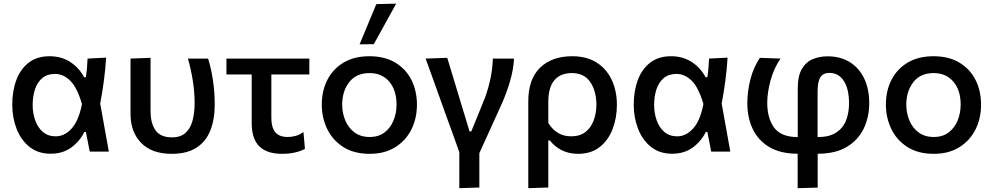

<svg xmlns="http://www.w3.org/2000/svg" viewBox="-20 -810 5307 1026"><path d="M251 11.5Q183 11.5 137.2 -25.5Q91.5 -62.5 68.5 -122.2Q45.5 -182 45.5 -250Q45.5 -324 67.5 -382.8Q89.5 -441.5 133.8 -475.5Q178 -509.5 245 -509.5Q308 -509.5 355.2 -478.8Q402.5 -448 429.5 -397.5H439Q443 -424 445 -449Q447 -474 448 -497L547 -502Q543.5 -441.5 535 -377.8Q526.5 -314 515.5 -256.5Q527 -192.5 538.5 -128.2Q550 -64 561.5 0H459.5Q454.5 -26.5 449.2 -52.8Q444 -79 439 -105H431Q405 -53.5 359.8 -21Q314.5 11.5 251 11.5ZM278 -81.5Q324.5 -81.5 362.5 -122.8Q400.5 -164 418 -254Q392.5 -341.5 355.8 -378.2Q319 -415 274.5 -415Q232.5 -415 206 -392.8Q179.5 -370.5 167 -332.8Q154.5 -295 154.5 -249Q154.5 -206 167.8 -167.8Q181 -129.5 208.5 -105.5Q236 -81.5 278 -81.5Z M897.5 12Q791.5 12 734.5 -46.2Q677.5 -104.5 677.5 -202V-497L784.5 -501V-217.5Q784.5 -151.5 811 -113.8Q837.5 -76 898.5 -76Q946 -76 972.5 -101Q999 -126 1009.5 -167.5Q1020 -209 1020 -258.5Q1020 -318 1009.8 -382Q999.5 -446 984 -497H1092Q1108.5 -444.5 1118 -380.5Q1127.5 -316.5 1127.5 -252.5Q1127.5 -172 1104 -112.8Q1080.5 -53.5 1029.8 -20.8Q979 12 897.5 12Z M1486.5 12Q1406 12 1365.5 -28.2Q1325 -68.5 1325 -153V-412H1190V-497H1633V-412H1430V-180.5Q1430 -129.5 1450.8 -103.8Q1471.5 -78 1518.5 -78Q1539 -78 1561.2 -84.2Q1583.5 -90.5 1601.5 -105L1609.5 -15Q1591 -3.5 1559 4.2Q1527 12 1486.5 12Z M1956 12Q1870.5 12 1813.5 -25Q1756.5 -62 1728 -121.8Q1699.5 -181.5 1699.5 -251Q1699.5 -325.5 1729.8 -384Q1760 -442.5 1816.8 -476Q1873.5 -509.5 1954 -509.5Q2036 -509.5 2092.8 -475.2Q2149.5 -441 2178.8 -382.5Q2208 -324 2208 -251Q2208 -176.5 2177.8 -117Q2147.5 -57.5 2091 -22.8Q2034.5 12 1956 12ZM1955.5 -78Q2003.5 -78 2035.5 -102.8Q2067.5 -127.5 2083.2 -167Q2099 -206.5 2099 -251Q2099 -328.5 2059.8 -374Q2020.5 -419.5 1955 -419.5Q1883.5 -419.5 1846 -370.8Q1808.5 -322 1808.5 -251Q1808.5 -206.5 1824.8 -167Q1841 -127.5 1873.8 -102.8Q1906.5 -78 1955.5 -78ZM1901.5 -573Q1946 -679.5 1991 -788L2097 -790.5Q2066.5 -735 2036.8 -681.2Q2007 -627.5 1977.5 -574Z M2434.5 195.5V3Q2417.5 -44.5 2400 -93.2Q2382.5 -142 2365.5 -188L2334 -276Q2314.5 -331 2294.2 -387Q2274 -443 2254.5 -497L2370 -501Q2389 -438.5 2411.5 -364.2Q2434 -290 2454 -223.5L2489 -108H2498.5Q2517.5 -154 2535.5 -198.5Q2553.5 -243 2572 -288.5Q2611 -397.5 2613.5 -497H2727Q2723.5 -437 2705.2 -375Q2687 -313 2662 -257Q2632.5 -190.5 2601.8 -124Q2571 -57.5 2541.5 8.5V192Z M2803 195.5V-268Q2803 -387 2866 -448.2Q2929 -509.5 3037.5 -509.5Q3115.5 -509.5 3168.8 -475.5Q3222 -441.5 3249.2 -382.5Q3276.5 -323.5 3276.5 -250Q3276.5 -180.5 3253.8 -120.8Q3231 -61 3185 -24.5Q3139 12 3069 12Q3020.5 12 2982.5 -7Q2944.5 -26 2918 -59.5H2910V192ZM3032 -81.5Q3079.5 -81.5 3109.2 -105.2Q3139 -129 3153 -167.8Q3167 -206.5 3167 -251Q3167 -322.5 3134.5 -371Q3102 -419.5 3036 -419.5Q2975.5 -419.5 2942.8 -381.8Q2910 -344 2910 -264.5V-153Q2929.5 -120 2960.2 -100.8Q2991 -81.5 3032 -81.5Z M3572 11.5Q3504 11.5 3458.2 -25.5Q3412.5 -62.5 3389.5 -122.2Q3366.5 -182 3366.5 -250Q3366.5 -324 3388.5 -382.8Q3410.5 -441.5 3454.8 -475.5Q3499 -509.5 3566 -509.5Q3629 -509.5 3676.2 -478.8Q3723.5 -448 3750.5 -397.5H3760Q3764 -424 3766 -449Q3768 -474 3769 -497L3868 -502Q3864.5 -441.5 3856 -377.8Q3847.5 -314 3836.5 -256.5Q3848 -192.5 3859.5 -128.2Q3871 -64 3882.5 0H3780.5Q3775.5 -26.5 3770.2 -52.8Q3765 -79 3760 -105H3752Q3726 -53.5 3680.8 -21Q3635.5 11.5 3572 11.5ZM3599 -81.5Q3645.5 -81.5 3683.5 -122.8Q3721.5 -164 3739 -254Q3713.5 -341.5 3676.8 -378.2Q3640 -415 3595.5 -415Q3553.5 -415 3527 -392.8Q3500.5 -370.5 3488 -332.8Q3475.5 -295 3475.5 -249Q3475.5 -206 3488.8 -167.8Q3502 -129.5 3529.5 -105.5Q3557 -81.5 3599 -81.5Z M4242.5 195.5V11.5Q4152 11.5 4092.2 -23.5Q4032.5 -58.5 4003 -119.5Q3973.5 -180.5 3973.5 -259.5Q3973.5 -319 3989.2 -383.2Q4005 -447.5 4040.5 -501L4151 -497Q4115.5 -446 4097.8 -380.8Q4080 -315.5 4080 -260.5Q4080 -177.5 4117.2 -127.5Q4154.5 -77.5 4243 -77.5V-337Q4243 -404.5 4265.2 -442Q4287.5 -479.5 4323.8 -494.2Q4360 -509 4402.5 -509Q4471.5 -509 4521.5 -477.8Q4571.5 -446.5 4598.2 -390.2Q4625 -334 4625 -258.5Q4625 -185.5 4596 -124Q4567 -62.5 4506 -25.5Q4445 11.5 4349.5 11.5V192.5ZM4349 -322V-77.5Q4411.5 -77.5 4448.2 -101.5Q4485 -125.5 4501 -166.2Q4517 -207 4517 -258Q4517 -334.5 4489.2 -377.5Q4461.5 -420.5 4412 -420.5Q4379 -420.5 4364 -397.2Q4349 -374 4349 -322Z M4970.5 12Q4885 12 4828 -25Q4771 -62 4742.5 -121.8Q4714 -181.5 4714 -251Q4714 -325.5 4744.2 -384Q4774.5 -442.5 4831.2 -476Q4888 -509.5 4968.5 -509.5Q5050.5 -509.5 5107.2 -475.2Q5164 -441 5193.2 -382.5Q5222.5 -324 5222.5 -251Q5222.5 -176.5 5192.2 -117Q5162 -57.5 5105.5 -22.8Q5049 12 4970.5 12ZM4970 -78Q5018 -78 5050 -102.8Q5082 -127.5 5097.8 -167Q5113.5 -206.5 5113.5 -251Q5113.5 -328.5 5074.2 -374Q5035 -419.5 4969.5 -419.5Q4898 -419.5 4860.5 -370.8Q4823 -322 4823 -251Q4823 -206.5 4839.2 -167Q4855.5 -127.5 4888.2 -102.8Q4921 -78 4970 -78Z"/></svg>

Font: Commissioner Medium
Style: Regular
Weight: 500
Designer: Kostas Bartsokas
Foundry: Kostas Bartsokas
Version: Version 1.000; ttfautohint (v1.8.3)